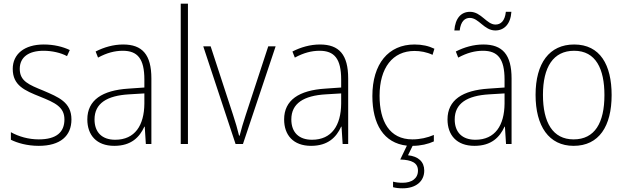

<svg xmlns="http://www.w3.org/2000/svg" viewBox="-20 -780 3387 1040"><path d="M367 -133C367 -227 296 -254 215 -289C137 -321 87 -340 87 -407C87 -471 136 -505 216 -505C262 -505 310 -494 343 -476L358 -509C320 -527 272 -539 217 -539C112 -539 49 -487 49 -407C49 -317 113 -290 198 -256C277 -224 329 -201 329 -133C329 -65 287 -25 190 -25C135 -25 82 -40 39 -64V-23C73 -6 126 10 190 10C307 10 367 -44 367 -133Z M647 -539C594 -539 543 -524 498 -501L511 -468C559 -494 602 -505 645 -505C725 -505 762 -462 762 -349V-306L676 -300C534 -291 453 -238 453 -133C453 -49 502 10 599 10C691 10 736 -37 762 -94H764L770 0H800V-355C800 -484 751 -539 647 -539ZM679 -269 762 -274V-219C761 -101 711 -23 604 -23C533 -23 492 -63 492 -133C492 -220 559 -262 679 -269Z M998 0V-760H959V0Z M1256 0H1296L1473 -529H1433L1311 -157C1297 -115 1287 -80 1278 -45H1275C1266 -82 1256 -117 1242 -159L1121 -529H1081Z M1713 -539C1660 -539 1609 -524 1564 -501L1577 -468C1625 -494 1668 -505 1711 -505C1791 -505 1828 -462 1828 -349V-306L1742 -300C1600 -291 1519 -238 1519 -133C1519 -49 1568 10 1665 10C1757 10 1802 -37 1828 -94H1830L1836 0H1866V-355C1866 -484 1817 -539 1713 -539ZM1745 -269 1828 -274V-219C1827 -101 1777 -23 1670 -23C1599 -23 1558 -63 1558 -133C1558 -220 1625 -262 1745 -269Z M2278 144C2278 96 2246 67 2190 61L2215 10C2258 10 2300 0 2330 -14V-49C2295 -34 2255 -25 2214 -25C2089 -25 2036 -124 2036 -261C2036 -413 2107 -504 2225 -504C2257 -504 2291 -498 2323 -483L2333 -516C2302 -531 2267 -539 2225 -539C2084 -539 1997 -434 1997 -260C1997 -108 2058 -5 2184 9L2148 84C2210 86 2244 102 2244 144C2244 187 2210 210 2161 210C2141 210 2124 208 2109 204V234C2123 238 2141 240 2161 240C2232 240 2278 203 2278 144Z M2441 -615H2470C2476 -666 2499 -683 2525 -683C2574 -683 2602 -615 2663 -615C2711 -615 2746 -650 2750 -716H2720C2715 -666 2692 -647 2664 -647C2616 -647 2587 -716 2526 -716C2478 -716 2446 -682 2441 -615ZM2598 -539C2545 -539 2494 -524 2449 -501L2462 -468C2510 -494 2553 -505 2596 -505C2676 -505 2713 -462 2713 -349V-306L2627 -300C2485 -291 2404 -238 2404 -133C2404 -49 2453 10 2550 10C2642 10 2687 -37 2713 -94H2715L2721 0H2751V-355C2751 -484 2702 -539 2598 -539ZM2630 -269 2713 -274V-219C2712 -101 2662 -23 2555 -23C2484 -23 2443 -63 2443 -133C2443 -220 2510 -262 2630 -269Z M3293 -265C3293 -428 3231 -539 3090 -539C2956 -539 2881 -438 2881 -266C2881 -97 2953 10 3087 10C3225 10 3293 -97 3293 -265ZM2921 -266C2921 -417 2977 -505 3090 -505C3208 -505 3254 -406 3254 -265C3254 -115 3202 -25 3087 -25C2974 -25 2921 -117 2921 -266Z"/></svg>

Font: Noto Sans SemiCondensed ExtraLight
Style: Regular
Weight: 200
Width: 4
Designer: Monotype Design Team
Foundry: Monotype Imaging Inc.
Version: Version 2.013